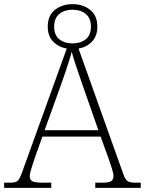

<svg xmlns="http://www.w3.org/2000/svg" viewBox="-23 -909 701 929"><path d="M-3 0V-25H25Q53 -25 62.5 -34Q72 -43 83 -73L300 -674Q260 -681 234 -708Q208 -735 208 -780Q208 -834 243 -861.5Q278 -889 328 -889Q378 -889 413 -861.5Q448 -834 448 -780Q448 -735 422.5 -708Q397 -681 357 -674L575 -63Q584 -38 596.5 -31.5Q609 -25 634 -25H658V0H438V-25H468Q504 -25 515 -32.5Q526 -40 526 -58Q526 -70 518 -95Q510 -120 502 -143L464 -248H182L145 -144Q142 -135 136.5 -118Q131 -101 126 -84Q121 -67 121 -56Q121 -37 136 -31Q151 -25 186 -25H225V0ZM328 -699Q367 -699 392 -719Q417 -739 417 -780Q417 -821 392 -841.5Q367 -862 328 -862Q289 -862 264 -841.5Q239 -821 239 -780Q239 -739 264 -719Q289 -699 328 -699ZM193 -279H453L377 -496Q363 -538 347.5 -582.5Q332 -627 324 -659Q320 -642 311.5 -615.5Q303 -589 293.5 -560Q284 -531 275 -507Z"/></svg>

Font: Noto Serif Tamil ExtraLight
Style: Italic
Weight: 200
Italic angle: -12°
Designer: Indian Type Foundry, Tom Grace, and the Monotype Design Team
Foundry: Monotype Imaging Inc.
Version: Version 2.003; ttfautohint (v1.8.4.7-5d5b)